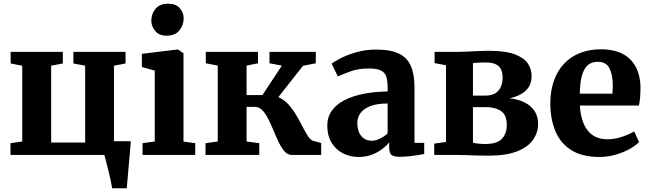

<svg xmlns="http://www.w3.org/2000/svg" viewBox="-20 -836 3508 1036"><path d="M585 180Q583 164.5 577.5 138.8Q572 113 565 85Q558 57 552 33.8Q546 10.5 543 0H36.5V-63.5L100 -72.5V-481.5L37.5 -493.5V-556H319V-493.5L256 -481.5V-67H439.5V-481.5L376 -493.5V-556H657.5V-493.5L595 -481.5V-74H686Q685 -60.5 682.8 -34.5Q680.5 -8.5 677.8 23Q675 54.5 672.2 85.8Q669.5 117 667.2 142.2Q665 167.5 664 180Z M749 0V-63.5L815 -72.5V-455L745.5 -474.5V-545.5L938.5 -569H940.5L970 -548.5V-72L1033.5 -63.5V0ZM879 -643.5Q838.5 -643.5 817.5 -668.8Q796.5 -694 796.5 -724Q796.5 -762 819.5 -789Q842.5 -816 887.5 -816H888.5Q929 -816 950 -792Q971 -768 971 -738Q971 -700 948 -671.8Q925 -643.5 880 -643.5Z M1089 0V-63.5L1155 -72.5V-482L1090.5 -494.5V-556H1372V-494.5L1310.5 -482V-323H1396L1501 -482L1434 -494.5V-556H1684V-494.5L1615 -481L1482 -312Q1513 -298.5 1536.8 -272Q1560.5 -245.5 1579.2 -213.5Q1598 -181.5 1613.2 -151.5Q1628.5 -121.5 1642.2 -100.8Q1656 -80 1670 -76L1713 -64.5V0H1554Q1532.5 0 1515.8 -18.8Q1499 -37.5 1484.8 -67Q1470.5 -96.5 1456.8 -129.8Q1443 -163 1428.2 -192.5Q1413.5 -222 1395.8 -240.8Q1378 -259.5 1355 -259.5H1310.5V-72.5L1379 -63.5V0Z M1914.5 11Q1869.5 11 1831 -8.5Q1792.5 -28 1769.2 -66Q1746 -104 1746 -158.5Q1746 -204.5 1770.8 -239Q1795.5 -273.5 1839.8 -296Q1884 -318.5 1943.2 -330Q2002.5 -341.5 2071.5 -342.5V-364.5Q2071.5 -400.5 2064 -423Q2056.5 -445.5 2034.5 -456Q2012.5 -466.5 1970.5 -466.5Q1913 -466.5 1870 -450.5Q1827 -434.5 1803 -423.5L1769.5 -492.5Q1782 -503 1816.5 -521Q1851 -539 1901.2 -553.8Q1951.5 -568.5 2010.5 -568.5Q2089 -568.5 2133.8 -546Q2178.5 -523.5 2197.5 -478.5Q2216.5 -433.5 2216.5 -364.5V-65H2269V-5Q2257.5 -2.5 2235 1Q2212.5 4.5 2186.8 7.2Q2161 10 2140.5 10Q2104 10 2092 -0.5Q2080 -11 2080 -42.5V-67Q2067.5 -51.5 2044.2 -33.2Q2021 -15 1988.5 -2Q1956 11 1914.5 11ZM1986.5 -76.5Q2006.5 -76.5 2030.5 -88.2Q2054.5 -100 2071.5 -116V-277.5Q2013.5 -277.5 1977.2 -263Q1941 -248.5 1924.5 -225Q1908 -201.5 1908 -173.5Q1908 -142.5 1917.8 -121Q1927.5 -99.5 1945.2 -88Q1963 -76.5 1986.5 -76.5Z M2613 4Q2585.5 4 2555 3Q2524.5 2 2496 1Q2467.5 0 2446 0H2323V-61L2386.5 -70V-484L2325 -495.5V-556H2451Q2468.5 -556 2498 -557.5Q2527.5 -559 2559.5 -560.5Q2591.5 -562 2616.5 -562Q2707.5 -562 2758 -542.8Q2808.5 -523.5 2828.5 -492.8Q2848.5 -462 2848.5 -426.5Q2848.5 -375 2815.5 -345.8Q2782.5 -316.5 2730.5 -305.5Q2776 -300.5 2810.2 -283.5Q2844.5 -266.5 2864 -237.5Q2883.5 -208.5 2883.5 -167Q2883.5 -122 2857.2 -83Q2831 -44 2771.8 -20Q2712.5 4 2613 4ZM2596.5 -59Q2663.5 -59 2689 -87.8Q2714.5 -116.5 2714.5 -161Q2714.5 -216.5 2683 -237.2Q2651.5 -258 2601.5 -258H2532V-66Q2538.5 -64 2548.5 -62.5Q2558.5 -61 2571.2 -60Q2584 -59 2596.5 -59ZM2532 -320H2596.5Q2633 -320 2653.8 -333.5Q2674.5 -347 2683.2 -369.5Q2692 -392 2692 -418Q2692 -442.5 2683.8 -460.8Q2675.5 -479 2655.5 -489Q2635.5 -499 2598.5 -499Q2581 -499 2564.2 -498.2Q2547.5 -497.5 2532 -496Z M3214.5 11Q3121 11 3062.5 -26Q3004 -63 2976.8 -128.2Q2949.5 -193.5 2949.5 -278Q2949.5 -347 2969 -401.2Q2988.5 -455.5 3024.2 -493Q3060 -530.5 3110 -550.2Q3160 -570 3221.5 -570Q3325.5 -570 3379.5 -516.8Q3433.5 -463.5 3436 -367.5Q3436 -334 3433.8 -309.5Q3431.5 -285 3427.5 -266.5H3109Q3111.5 -223 3122 -189.2Q3132.5 -155.5 3151 -132Q3169.5 -108.5 3196 -96.5Q3222.5 -84.5 3257.5 -84.5Q3298 -84.5 3338.5 -98.5Q3379 -112.5 3402 -127L3428.5 -69.5Q3413 -52.5 3380.2 -33.8Q3347.5 -15 3304.2 -2Q3261 11 3214.5 11ZM3108.5 -330.5H3284.5Q3285 -341 3285.8 -351.5Q3286.5 -362 3286.5 -372.5Q3286.5 -431.5 3268.8 -467Q3251 -502.5 3206 -502.5Q3185.5 -502.5 3168.2 -495Q3151 -487.5 3138 -468.8Q3125 -450 3117.2 -416.5Q3109.5 -383 3108.5 -330.5Z"/></svg>

Font: Merriweather ExtraBold
Style: Regular
Weight: 800
Version: Version 2.100